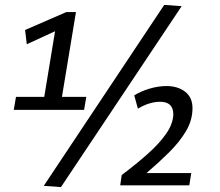

<svg xmlns="http://www.w3.org/2000/svg" viewBox="-20 -753 895 781"><path d="M36 -306 45 -359H160L204 -626L89 -573L82 -631L250 -704H289L232 -359H331L322 -306ZM228 8 158 3 648 -733 719 -728ZM469 1 475 -41Q535 -86 582 -128Q629 -170 656.5 -210Q684 -250 685 -288Q685 -339 631 -339Q588 -339 541 -311L526 -365Q553 -382 588.5 -392.5Q624 -403 657 -403Q703 -403 733 -380Q763 -357 763 -313Q763 -264 736.5 -219.5Q710 -175 667.5 -133Q625 -91 576 -49H758L750 1Z"/></svg>

Font: Georama Medium
Style: Italic
Weight: 500
Italic angle: -9°
Designer: Jean-Baptiste Levee
Foundry: Production Type
Version: Version 1.000